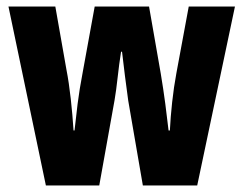

<svg xmlns="http://www.w3.org/2000/svg" viewBox="-20 -570 749 590"><path d="M374 -261Q369 -296 364 -336.5Q359 -377 355 -411H352Q346 -373 341.5 -332Q337 -291 332 -262L285 0H121L6 -550H150L184 -357Q192 -316 197.5 -266Q203 -216 206 -169H209Q213 -207 218.5 -251Q224 -295 234 -347L271 -550H438L474 -344Q482 -296 488 -250.5Q494 -205 498 -169H502Q504 -210 509 -256Q514 -302 522 -345L560 -550H702L586 0H419Z"/></svg>

Font: Noto Sans ExtraCondensed ExtraBold
Style: Regular
Weight: 800
Width: 2
Designer: Monotype Design Team
Foundry: Monotype Imaging Inc.
Version: Version 2.013; ttfautohint (v1.8.4.7-5d5b)